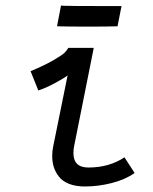

<svg xmlns="http://www.w3.org/2000/svg" viewBox="-20 -673 558 702"><path d="M424.3 -650.9 409.7 -576.7H401.4Q373 -575.7 302.7 -575.7Q230 -575.7 196.8 -576.7L188.5 -577.1L203.1 -652.8L211.9 -651.9Q243.7 -650.9 335.9 -650.9Q335.9 -650.9 416 -650.9ZM322.8 -498 251 -138.7Q248.5 -127 248.5 -113.3Q248.5 -60.5 303.2 -60.5Q378.9 -60.5 435.1 -97.7L472.2 -40.5Q437.5 -16.1 388.4 -3.7Q339.4 8.8 290.5 8.8Q256.8 8.8 232.7 -0.7Q208.5 -10.3 195.6 -26.9Q182.6 -43.5 176.8 -62Q170.9 -80.6 170.9 -102.1Q170.9 -121.1 174.3 -136.7L227.1 -397Q211.9 -385.7 178.5 -367.9Q145 -350.1 120.1 -342.3L91.8 -412.6Q144 -434.6 175.8 -453.1Q207.5 -471.7 215.6 -479.7Q223.6 -487.8 230 -498Z"/></svg>

Font: Fantasque Sans Mono
Style: Italic
Weight: 400
Italic angle: -11°
Monospace: yes
Designer: Jany Belluz
Version: Version 1.8.0 ; ttfautohint (v1.8.2)